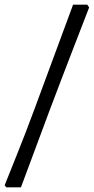

<svg xmlns="http://www.w3.org/2000/svg" viewBox="-34 -695 403 825"><path d="M177 -215 56 110H-7L-14 101Q-2 71 38.5 -30Q79 -131 114 -226L280 -675H341L349 -663Q331 -616 280 -484.5Q229 -353 177 -215Z"/></svg>

Font: Alegreya SC Medium
Style: Italic
Weight: 500
Italic angle: -7°
Designer: Juan Pablo del Peral
Foundry: Huerta Tipografica
Version: Version 2.007; ttfautohint (v1.6)